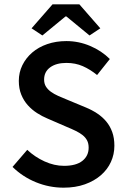

<svg xmlns="http://www.w3.org/2000/svg" viewBox="-20 -856 585 888"><path d="M274 12Q208 12 146.5 -13Q85 -38 38 -84L106 -163Q141 -130 186 -109.5Q231 -89 276 -89Q332 -89 361 -112Q390 -135 390 -173Q390 -193 382.5 -207Q375 -221 361.5 -231.5Q348 -242 329.5 -251Q311 -260 289 -269L199 -308Q175 -318 151.5 -333Q128 -348 109 -369Q90 -390 78.5 -418Q67 -446 67 -482Q67 -521 83.5 -554.5Q100 -588 129 -613Q158 -638 198.5 -652Q239 -666 287 -666Q344 -666 397 -643.5Q450 -621 488 -583L429 -509Q397 -535 363 -550Q329 -565 287 -565Q240 -565 212 -544.5Q184 -524 184 -488Q184 -469 192.5 -455.5Q201 -442 215.5 -431.5Q230 -421 249 -412.5Q268 -404 288 -396L377 -359Q406 -347 430 -331Q454 -315 471.5 -294Q489 -273 499 -245.5Q509 -218 509 -182Q509 -142 493 -107Q477 -72 446.5 -45.5Q416 -19 372.5 -3.5Q329 12 274 12ZM126 -725 223 -836H347L444 -725L394 -692L287 -780H283L176 -692Z"/></svg>

Font: Giro Sans Semibold
Style: Regular
Weight: 600
Designer: Paul D. Hunt
Foundry: Adobe Systems Incorporated
Version: Version 1.000;PS 1.0;hotconv 1.0.88;makeotf.lib2.5.647800